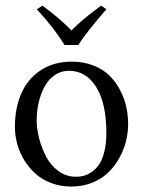

<svg xmlns="http://www.w3.org/2000/svg" viewBox="-20 -666 520 698"><path d="M214.8 -502.4Q177.7 -563 113.8 -632.3L134.3 -645.5Q200.7 -596.7 239.7 -555.2Q280.3 -596.7 347.7 -645.5L366.7 -632.3Q296.4 -551.8 264.6 -502.4ZM34.2 -205.1Q34.2 -273.9 57.9 -327.1Q81.5 -380.4 128.9 -411.1Q176.3 -441.9 240.7 -441.9Q283.7 -441.9 318.8 -428.2Q354 -414.6 377.2 -391.8Q400.4 -369.1 416.3 -339.1Q432.1 -309.1 439 -277.8Q445.8 -246.6 445.8 -214.4Q445.8 -183.6 438 -152.3Q430.2 -121.1 413.6 -91.3Q397 -61.5 373.3 -38.6Q349.6 -15.6 314.9 -1.7Q280.3 12.2 239.3 12.2Q200.2 12.2 166.5 -0.5Q132.8 -13.2 108.9 -34.7Q85 -56.2 67.9 -84.2Q50.8 -112.3 42.5 -143.1Q34.2 -173.8 34.2 -205.1ZM230.5 -408.7Q201.7 -408.7 178.7 -392.8Q155.8 -377 141.8 -350.8Q127.9 -324.7 120.6 -293.2Q113.3 -261.7 113.3 -228Q113.3 -197.8 122.1 -163.6Q130.9 -129.4 147.2 -97.4Q163.6 -65.4 192.1 -44.4Q220.7 -23.4 255.9 -23.4Q271 -23.4 284.9 -27.1Q298.8 -30.8 314.2 -41.5Q329.6 -52.2 340.8 -69.1Q352.1 -85.9 359.4 -115.2Q366.7 -144.5 366.7 -182.1Q366.7 -290 329.8 -349.4Q293 -408.7 230.5 -408.7Z"/></svg>

Font: Libertinage
Style: l
Weight: 400
Designer: OSP
Foundry: OSP
Version: Version 1.0; 2008; OFL relea